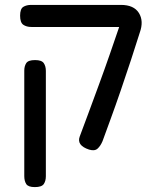

<svg xmlns="http://www.w3.org/2000/svg" viewBox="-20 -602 640 783"><path d="M343 8Q292 -9 305 -45Q319 -82 339.5 -137.5Q360 -193 383 -255.5Q406 -318 427.5 -380Q449 -442 466 -492H108Q88 -492 75 -501Q62 -510 62 -538Q62 -566 75 -574Q88 -582 107 -582H473Q526 -582 546.5 -549Q567 -516 550 -469Q535 -421 514.5 -358.5Q494 -296 472 -232Q450 -168 430 -113.5Q410 -59 398 -26Q390 -7 378 4Q366 15 343 8ZM122 161Q95 161 87 148.5Q79 136 79 116V-314Q79 -332 87 -344.5Q95 -357 123 -357Q150 -357 158.5 -344.5Q167 -332 167 -313V117Q167 136 158.5 148.5Q150 161 122 161Z"/></svg>

Font: Fredoka
Style: Regular
Weight: 400
Designer: Ben Nathan
Foundry: Milena B. Brandão, Ben Nathan
Version: Version 2.001